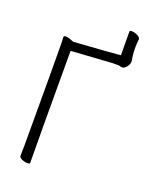

<svg xmlns="http://www.w3.org/2000/svg" viewBox="-155 -925 809 1014"><g transform="rotate(20 250.0 -417.5)"><path d="M405 -646H370Q358 -646 138 -631V-626Q138 -149 140 -1Q140 4 125 4Q110 4 94.5 -3Q79 -10 79 -19L80 -81Q80 -649 78.5 -662Q77 -675 77 -684.5Q77 -694 86 -694Q104 -694 126 -684L135 -681Q363 -696 383 -699Q388 -700 391 -700H396V-705Q396 -738 395 -796V-834Q395 -839 408.5 -839Q422 -839 439 -830.5Q456 -822 456 -812Q453 -783 453 -768Q453 -728 456.5 -711Q460 -694 460 -686Q460 -678 454.5 -667.5Q449 -657 440.5 -649.5Q432 -642 424 -642Q416 -642 405 -646Z"/></g></svg>

Font: Moon Stars Kai T HW Light
Style: Regular
Weight: 300
Designer: GuiWonder
Version: Version 1.101